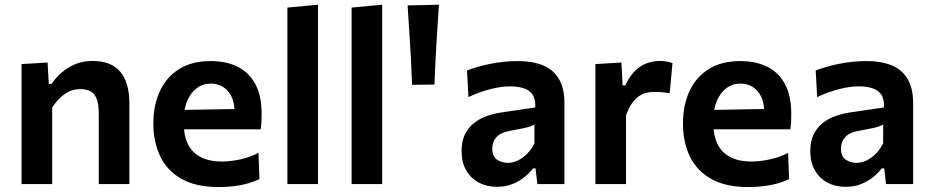

<svg xmlns="http://www.w3.org/2000/svg" viewBox="-20 -764 3870 797"><path d="M69.5 0Q69.5 -54 69.5 -104.5Q69.5 -155 69.5 -217V-267Q69.5 -323.5 69.5 -381.5Q69.5 -439.5 69.5 -498L177.5 -504.5L182.5 -416H194Q210.5 -440 234.8 -461.8Q259 -483.5 291.2 -497.2Q323.5 -511 365 -511Q441.5 -511 479.2 -466.2Q517 -421.5 517 -334Q517 -301.5 517 -274.2Q517 -247 517 -217Q517 -156.5 517 -105.2Q517 -54 517 0H390Q390 -54 390 -104.5Q390 -155 390 -210.5V-295Q390 -344 373.2 -369Q356.5 -394 313 -394Q287.5 -394 266.2 -383.8Q245 -373.5 227.8 -356.2Q210.5 -339 196.5 -317.5V-210.5Q196.5 -153.5 196.5 -103.8Q196.5 -54 196.5 0Z M887.5 12.5Q793.5 12.5 733.5 -21.5Q673.5 -55.5 645 -115Q616.5 -174.5 616.5 -251Q616.5 -327 643.8 -385.8Q671 -444.5 724 -477.5Q777 -510.5 854 -510.5Q920.5 -510.5 967.8 -486.2Q1015 -462 1040.5 -413.8Q1066 -365.5 1066 -292.5Q1066 -273 1065.2 -257.5Q1064.5 -242 1062 -227L951.5 -271.5Q952.5 -278.5 953 -285.8Q953.5 -293 953.5 -299.5Q953.5 -354.5 926 -385.8Q898.5 -417 855 -417Q822 -417 797 -398.2Q772 -379.5 757.5 -346Q743 -312.5 743 -268.5V-249Q743 -200.5 760 -165.8Q777 -131 812.5 -112.2Q848 -93.5 902 -93.5Q923 -93.5 949.2 -97.2Q975.5 -101 1002.5 -109Q1029.5 -117 1053 -129.5L1057 -20.5Q1038 -11 1012.5 -3.5Q987 4 955.5 8.2Q924 12.5 887.5 12.5ZM666.5 -227V-306.5L987 -312L1062 -283.5V-227Z M1173 0Q1173 -54 1173 -104.5Q1173 -155 1173 -217V-493.5Q1173 -555 1173 -614.8Q1173 -674.5 1173 -732.5L1300 -744.5Q1300 -685 1300 -623.2Q1300 -561.5 1300 -493.5V-217Q1300 -155 1300 -104.5Q1300 -54 1300 0Z M1439.5 0Q1439.5 -54 1439.5 -104.5Q1439.5 -155 1439.5 -217V-493.5Q1439.5 -555 1439.5 -614.8Q1439.5 -674.5 1439.5 -732.5L1566.5 -744.5Q1566.5 -685 1566.5 -623.2Q1566.5 -561.5 1566.5 -493.5V-217Q1566.5 -155 1566.5 -104.5Q1566.5 -54 1566.5 0Z M1690.5 -412Q1687.5 -495.5 1682.5 -577.8Q1677.5 -660 1672 -741.5L1802 -744.5Q1796.5 -663 1791.5 -580Q1786.5 -497 1783.5 -413Z M2042.5 11.5Q2000.5 11.5 1967.5 -6Q1934.5 -23.5 1915.2 -56.8Q1896 -90 1896 -137Q1896 -178.5 1910.5 -207.2Q1925 -236 1948.8 -254.2Q1972.5 -272.5 2001.2 -282.5Q2030 -292.5 2059.5 -297L2202 -318Q2203.5 -353 2190.2 -372Q2177 -391 2152.5 -398.2Q2128 -405.5 2096 -405.5Q2079 -405.5 2059.2 -402.8Q2039.5 -400 2017.8 -394.5Q1996 -389 1972.5 -380.8Q1949 -372.5 1924.5 -361L1918.5 -471.5Q1937 -478.5 1960.2 -485.5Q1983.5 -492.5 2011 -498.2Q2038.5 -504 2068.2 -507.2Q2098 -510.5 2129.5 -510.5Q2190.5 -510.5 2233.8 -492.8Q2277 -475 2300 -436.2Q2323 -397.5 2323 -335.5Q2323 -311.5 2323 -276Q2323 -240.5 2323 -211V-156Q2323 -119.5 2323 -81.8Q2323 -44 2323 0H2210.5L2203 -65H2192.5Q2178.5 -46.5 2157.5 -29.2Q2136.5 -12 2107.8 -0.2Q2079 11.5 2042.5 11.5ZM2088.5 -88Q2109.5 -88 2130 -98Q2150.5 -108 2168.2 -126Q2186 -144 2198.5 -169V-247.5Q2192 -243 2181.2 -239.2Q2170.5 -235.5 2149.5 -231Q2128.5 -226.5 2090.5 -219.5Q2069 -215.5 2054.2 -206Q2039.5 -196.5 2031.5 -181.5Q2023.5 -166.5 2023.5 -147Q2023.5 -114.5 2043.2 -101.2Q2063 -88 2088.5 -88Z M2451.5 0Q2451.5 -54 2451.5 -104.5Q2451.5 -155 2451.5 -217V-267Q2451.5 -323.5 2451.5 -381.5Q2451.5 -439.5 2451.5 -498L2559.5 -504.5L2564.5 -409.5H2575.5Q2595.5 -452 2620 -473.8Q2644.5 -495.5 2670.2 -503.2Q2696 -511 2718.5 -511Q2730.5 -511 2744.8 -509Q2759 -507 2771.5 -502L2760 -377.5Q2742 -380 2727.2 -381.2Q2712.5 -382.5 2694.5 -382.5Q2680.5 -382.5 2664.5 -379Q2648.5 -375.5 2633 -365.2Q2617.5 -355 2603.5 -335.5Q2589.5 -316 2578.5 -284.5V-210.5Q2578.5 -153.5 2578.5 -103.8Q2578.5 -54 2578.5 0Z M3086 12.5Q2992 12.5 2932 -21.5Q2872 -55.5 2843.5 -115Q2815 -174.5 2815 -251Q2815 -327 2842.2 -385.8Q2869.5 -444.5 2922.5 -477.5Q2975.5 -510.5 3052.5 -510.5Q3119 -510.5 3166.2 -486.2Q3213.5 -462 3239 -413.8Q3264.5 -365.5 3264.5 -292.5Q3264.5 -273 3263.8 -257.5Q3263 -242 3260.5 -227L3150 -271.5Q3151 -278.5 3151.5 -285.8Q3152 -293 3152 -299.5Q3152 -354.5 3124.5 -385.8Q3097 -417 3053.5 -417Q3020.5 -417 2995.5 -398.2Q2970.5 -379.5 2956 -346Q2941.5 -312.5 2941.5 -268.5V-249Q2941.5 -200.5 2958.5 -165.8Q2975.5 -131 3011 -112.2Q3046.5 -93.5 3100.5 -93.5Q3121.5 -93.5 3147.8 -97.2Q3174 -101 3201 -109Q3228 -117 3251.5 -129.5L3255.5 -20.5Q3236.5 -11 3211 -3.5Q3185.5 4 3154 8.2Q3122.5 12.5 3086 12.5ZM2865 -227V-306.5L3185.5 -312L3260.5 -283.5V-227Z M3490 11.5Q3448 11.5 3415 -6Q3382 -23.5 3362.8 -56.8Q3343.5 -90 3343.5 -137Q3343.5 -178.5 3358 -207.2Q3372.5 -236 3396.2 -254.2Q3420 -272.5 3448.8 -282.5Q3477.5 -292.5 3507 -297L3649.5 -318Q3651 -353 3637.8 -372Q3624.5 -391 3600 -398.2Q3575.5 -405.5 3543.5 -405.5Q3526.5 -405.5 3506.8 -402.8Q3487 -400 3465.2 -394.5Q3443.5 -389 3420 -380.8Q3396.5 -372.5 3372 -361L3366 -471.5Q3384.5 -478.5 3407.8 -485.5Q3431 -492.5 3458.5 -498.2Q3486 -504 3515.8 -507.2Q3545.5 -510.5 3577 -510.5Q3638 -510.5 3681.2 -492.8Q3724.5 -475 3747.5 -436.2Q3770.5 -397.5 3770.5 -335.5Q3770.5 -311.5 3770.5 -276Q3770.5 -240.5 3770.5 -211V-156Q3770.5 -119.5 3770.5 -81.8Q3770.5 -44 3770.5 0H3658L3650.5 -65H3640Q3626 -46.5 3605 -29.2Q3584 -12 3555.2 -0.2Q3526.5 11.5 3490 11.5ZM3536 -88Q3557 -88 3577.5 -98Q3598 -108 3615.8 -126Q3633.5 -144 3646 -169V-247.5Q3639.5 -243 3628.8 -239.2Q3618 -235.5 3597 -231Q3576 -226.5 3538 -219.5Q3516.5 -215.5 3501.8 -206Q3487 -196.5 3479 -181.5Q3471 -166.5 3471 -147Q3471 -114.5 3490.8 -101.2Q3510.5 -88 3536 -88Z"/></svg>

Font: Commissioner Thin SemiBold
Style: Regular
Weight: 600
Version: Version 1.000